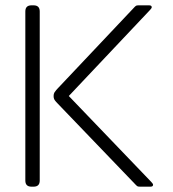

<svg xmlns="http://www.w3.org/2000/svg" viewBox="-20 -700 649 720"><path d="M75 -23V-657Q75 -680 98 -680H106Q129 -680 129 -657V-23Q129 0 106 0H98Q75 0 75 -23ZM490 -6 197 -311Q195 -313 190 -318.5Q185 -324 183 -328.5Q181 -333 181 -340Q181 -348 184 -353Q187 -358 191 -362.5Q195 -367 197 -369L485 -674Q489 -678 491.5 -679Q494 -680 501 -680H539Q549 -680 549 -673Q549 -669 542 -662L238 -340L547 -18Q554 -11 554 -7Q554 0 544 0H506Q499 0 496.5 -1Q494 -2 490 -6Z"/></svg>

Font: Mitr ExtraLight
Style: Regular
Weight: 275
Designer: Thanarat Vachiruckul
Foundry: Cadson Demak Co.,Ltd.
Version: Version 1.001